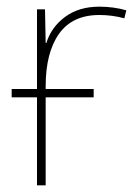

<svg xmlns="http://www.w3.org/2000/svg" viewBox="-20 -556 415 576"><path d="M359 -525 353 -501Q317 -511 278 -511Q197 -511 157 -454.5Q117 -398 117 -297V-289H261V-264H117V0H91V-264H15V-289H91V-528H115L117 -427H119Q134 -475 175.5 -505.5Q217 -536 278 -536Q321 -536 359 -525Z"/></svg>

Font: Noto Sans UI Thin
Style: Regular
Weight: 250
Designer: Monotype Design Team
Foundry: Monotype Imaging Inc.
Version: Version 1.001